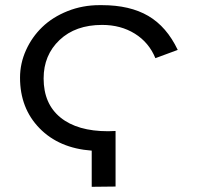

<svg xmlns="http://www.w3.org/2000/svg" viewBox="-20 -718 762 739"><path d="M424.8 0 333 1V-138.2Q207 -147.5 132.1 -224.4Q57.1 -301.3 57.1 -418.9Q57.1 -474.1 80.1 -524.9Q103 -575.7 142.8 -614Q182.6 -652.3 240.2 -675.3Q297.9 -698.2 362.8 -698.2H372.1Q480 -698.2 550.8 -656.7Q621.6 -615.2 664.1 -525.9L578.1 -494.1Q553.2 -554.7 499 -588.4Q444.8 -622.1 373 -622.1Q270.5 -622.1 209.2 -564Q147.9 -505.9 147.9 -416Q147.9 -318.4 212.9 -265.6Q277.8 -212.9 396 -212.9L424.8 -213.9Z"/></svg>

Font: Libra Sans Modern
Style: Regular
Weight: 400
Foundry: Stefan Peev, Context Ltd
Version: Version 1.000